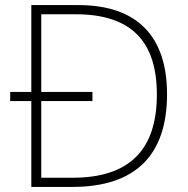

<svg xmlns="http://www.w3.org/2000/svg" viewBox="-20 -734 740 754"><path d="M288 -714H103V-373H20V-337H103V0H265C512 0 636 -125 636 -364C636 -591 519 -714 288 -714ZM277 -678C497 -678 596 -570 596 -363C596 -144 487 -36 265 -36H142V-337H343V-373H142V-678Z"/></svg>

Font: Noto Sans Arabic ExtLt
Style: Regular
Weight: 200
Designer: Monotype Design Team, Nadine Chahine, Nizar Qandah and Khaled Hosny
Foundry: Monotype Imaging Inc.
Version: Version 2.012